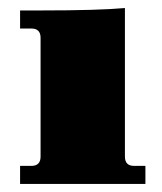

<svg xmlns="http://www.w3.org/2000/svg" viewBox="-20 -458 404 478"><path d="M30 0V-45H58Q81 -45 81 -68V-364Q81 -387 58 -387H30V-432H82Q225 -432 291 -438V-68Q291 -45 314 -45H342V0Z"/></svg>

Font: Arapey Black
Style: Regular
Weight: 900
Designer: Eduardo Rodriguez Tunni
Foundry: Eduardo Rodriguez Tunni
Version: Version 4.000